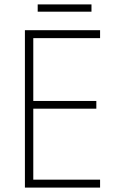

<svg xmlns="http://www.w3.org/2000/svg" viewBox="-20 -851 530 871"><path d="M395 -831H151V-798H395ZM434 0V-36H131V-358H417V-393H131V-678H434V-714H93V0Z"/></svg>

Font: Noto Sans Devanagari SemiCondensed ExtraLight
Style: Regular
Weight: 200
Width: 4
Designer: Jelle Bosma - Monotype Design Team
Foundry: Monotype Imaging Inc.
Version: Version 2.004